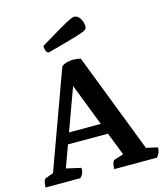

<svg xmlns="http://www.w3.org/2000/svg" viewBox="-128 -985 932 1082"><g transform="rotate(-15 338.0 -444.0)"><path d="M2.5 0Q2.5 -21.9 7 -35.1Q11.5 -48.4 18.5 -50.9L88.8 -76.1L53.5 -38.8L267.8 -627.9Q271.7 -638.6 284.8 -644.6Q298 -650.6 312.8 -653Q327.6 -655.5 337.7 -655.5Q349.1 -655.5 360.1 -654.3Q371.1 -653.1 382.2 -650.2L617 -42.7L578.2 -75.8L673.1 -54.6Q673.1 -38.9 668.8 -26.6Q664.6 -14.3 652.3 0H403.1Q403.1 -21.9 407.6 -35.1Q412.1 -48.4 419.1 -50.9L489.8 -72.9L482.1 -43.9L281.2 -562.1L318.9 -563.2L128.5 -41.1L121.4 -78.5L227.1 -54.6Q227.1 -38.9 223.1 -26.6Q219.2 -14.3 205.7 0ZM164.5 -202 178.2 -265.7H426.7L442.5 -202ZM219.1 -730.8Q207 -730.8 201.9 -744.6Q196.8 -758.3 196.8 -773.7Q257.4 -809.9 295.7 -832.7Q333.9 -855.5 355.9 -867.3Q378 -879.2 388.8 -883.6Q399.7 -888.1 406 -888.1Q426 -888.1 440.2 -866.5Q454.5 -844.9 454.5 -817.9Q454.5 -809.6 448.8 -803.2Q443.2 -796.8 421.4 -788.9Q399.7 -780.9 351.9 -767.4Q304.2 -753.9 219.1 -730.8Z"/></g></svg>

Font: Petrona
Style: Regular
Weight: 400
Designer: Ringo R. Seeber
Foundry: Ringo R. Seeber
Version: Version 2.001; ttfautohint (v1.8.3)